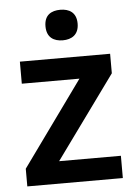

<svg xmlns="http://www.w3.org/2000/svg" viewBox="-53 -792 588 833"><g transform="rotate(-5 240.5 -375.5)"><path d="M241 -751C202 -751 171 -734 171 -685C171 -636 202 -618 241 -618C279 -618 311 -636 311 -685C311 -734 279 -751 241 -751ZM448 0V-97H179L440 -457V-542H47V-446H298L32 -77V0Z"/></g></svg>

Font: Noto Sans Bengali SemiBold
Style: Regular
Weight: 600
Designer: Jelle Bosma - Monotype Design Team
Foundry: Monotype Imaging Inc.
Version: Version 2.003